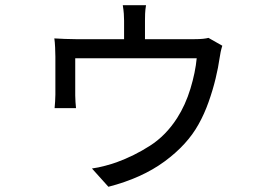

<svg xmlns="http://www.w3.org/2000/svg" viewBox="-20 -641 1040 735"><path d="M831 -466Q824 -444 820 -415Q816 -385 805.5 -341Q795 -297 778.5 -250.5Q762 -204 740 -165Q697 -87 610 -23Q523 41 395 74L332 4Q355 1 383 -6.5Q411 -14 427 -20Q493 -44 554 -83Q615 -122 658 -189Q690 -239 709 -301.5Q728 -364 733 -418H268Q268 -402 268 -372.5Q268 -343 268 -315Q268 -287 268 -275Q268 -265 269 -250.5Q270 -236 271 -227H189Q190 -238 191 -252.5Q192 -267 192 -279Q192 -288 192 -307.5Q192 -327 192 -350Q192 -373 192 -393.5Q192 -414 192 -424Q192 -438 191 -459.5Q190 -481 188 -494Q205 -493 228 -492Q251 -491 272 -491H455V-562Q455 -574 454 -588.5Q453 -603 450 -621H539Q536 -603 535.5 -588.5Q535 -574 535 -562V-491H722Q744 -491 757.5 -492.5Q771 -494 778 -496Z"/></svg>

Font: Go Noto Current
Style: Regular
Weight: 400
Designer: Monotype Design Team
Foundry: Monotype Imaging Inc.
Version: Version 2.007; ttfautohint (v1.8) -l 8 -r 50 -G 200 -x 14 -D